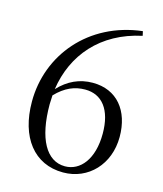

<svg xmlns="http://www.w3.org/2000/svg" viewBox="-113 -827 784 926"><g transform="rotate(15 279.0 -364.0)"><path d="M289 15C415 15 509 -84 509 -221C509 -352 438 -440 317 -440C251 -440 195 -414 147 -363C173 -539 289 -678 490 -721L485 -743C221 -712 56 -509 56 -277C56 -99 144 15 289 15ZM144 -331C191 -380 238 -399 290 -399C374 -399 426 -335 426 -215C426 -87 366 -16 290 -16C197 -16 142 -115 142 -286Z"/></g></svg>

Font: Harano Aji Mincho CN
Style: Regular
Weight: 400
Foundry: Masamichi Hosoda
Version: HaranoAjiMinchoCN-Regular version 20230610;ttx 4.39.4